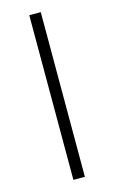

<svg xmlns="http://www.w3.org/2000/svg" viewBox="-113 -759 477 804"><g transform="rotate(-15 126.0 -357.0)"><path d="M101.1 0V-713.9H150.9V0Z"/></g></svg>

Font: Open Sans Light
Style: Regular
Weight: 300
Foundry: Ascender Corporation
Version: Version 1.10